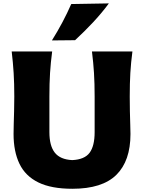

<svg xmlns="http://www.w3.org/2000/svg" viewBox="-20 -1119 865 1154"><path d="M415 15.6Q288.1 15.6 210.2 -22.7Q132.3 -61 96.9 -134.8Q61.5 -208.5 61.5 -314Q61.5 -335.4 62.5 -371.6Q63.5 -407.7 64.7 -451.4Q65.9 -495.1 65.9 -538.6Q65.9 -617.7 62 -680.4Q58.1 -743.2 50.3 -809.6H293.5Q284.7 -743.2 280.8 -680.4Q276.9 -617.7 276.9 -538.6V-324.7Q276.9 -242.2 309.6 -201.2Q342.3 -160.2 414.1 -156.7Q488.3 -160.2 518.6 -200.9Q548.8 -241.7 548.8 -324.7V-538.6Q548.8 -617.7 544.9 -680.4Q541 -743.2 532.7 -809.6H775.9Q767.1 -743.2 763.4 -680.4Q759.8 -617.7 759.8 -538.6Q759.8 -495.1 760.7 -450.7Q761.7 -406.2 762.9 -369.9Q764.2 -333.5 764.2 -313.5Q764.2 -151.9 679.4 -68.1Q594.7 15.6 415 15.6ZM292 -876Q359.9 -984.4 408.2 -1094.7L634.3 -1098.6Q592.3 -1041.5 540.3 -985.8Q488.3 -930.2 431.2 -877.4Z"/></svg>

Font: Pinar-FD ExtraBold
Style: Regular
Weight: 800
Designer: Amin Abedi
Version: Version 3.000